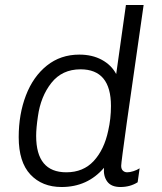

<svg xmlns="http://www.w3.org/2000/svg" viewBox="-20 -740 651 770"><path d="M446 -443 485 -720H556Q466 -99 466 -75Q466 -62 473 -55.5Q480 -49 490 -49Q501 -49 515 -53.5Q529 -58 540 -65L532 -9Q502 10 463 10Q426 10 410 -12Q394 -34 397 -67Q331 10 227 10Q149 10 102 -40Q55 -90 55 -190Q55 -282 84 -357.5Q113 -433 168 -477Q223 -521 298 -521Q350 -521 388.5 -500Q427 -479 446 -443ZM132 -273Q125 -226 125 -195Q125 -49 246 -49Q314 -49 356 -94.5Q398 -140 414 -216Q425 -264 425 -315Q425 -462 303 -462Q229 -462 186 -407.5Q143 -353 132 -273Z"/></svg>

Font: Chivo Light Italic
Style: Regular
Weight: 300
Italic angle: -8.05°
Designer: Hector Gatti
Foundry: Omnibus-Type
Version: Version 1.007